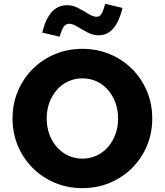

<svg xmlns="http://www.w3.org/2000/svg" viewBox="-20 -964 854 995"><path d="M407 11Q331 11 265 -16.5Q199 -44 149.5 -93.5Q100 -143 72.5 -208.5Q45 -274 45 -350Q45 -426 72.5 -491.5Q100 -557 149.5 -606.5Q199 -656 265 -683.5Q331 -711 407 -711Q483 -711 549 -683.5Q615 -656 664.5 -606.5Q714 -557 741.5 -491.5Q769 -426 769 -350Q769 -274 741.5 -208.5Q714 -143 664.5 -93.5Q615 -44 549 -16.5Q483 11 407 11ZM407 -142Q446 -142 480 -157.5Q514 -173 539 -201.5Q564 -230 578 -267.5Q592 -305 592 -350Q592 -395 578 -432.5Q564 -470 539 -498.5Q514 -527 480 -542.5Q446 -558 407 -558Q368 -558 334 -542.5Q300 -527 275 -498.5Q250 -470 236 -432.5Q222 -395 222 -350Q222 -305 236 -267.5Q250 -230 275 -201.5Q300 -173 334 -157.5Q368 -142 407 -142ZM289 -774 199 -795Q216 -866 248 -901.5Q280 -937 328 -937Q358 -937 386 -922Q414 -907 438.5 -892Q463 -877 481 -877Q496 -877 505.5 -891.5Q515 -906 525 -944L615 -923Q598 -853 567.5 -817Q537 -781 491 -781Q462 -781 433.5 -796Q405 -811 380.5 -826Q356 -841 338 -841Q322 -841 311 -826.5Q300 -812 289 -774Z"/></svg>

Font: Red Hat Text
Style: Bold
Weight: 700
Designer: Pentagram, MCKL
Foundry: MCKL
Version: Version 1.030